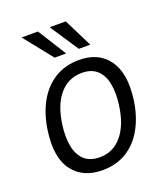

<svg xmlns="http://www.w3.org/2000/svg" viewBox="-135 -818 804 923"><g transform="rotate(-20 267.0 -356.5)"><path d="M231.5 10Q132 10 80.8 -57.8Q29.5 -125.5 47.5 -256.5Q58.5 -337.5 91.8 -398.5Q125 -459.5 179 -493.2Q233 -527 305 -527Q404 -527 454.2 -458Q504.5 -389 487 -256.5Q476 -177.5 443.2 -117.2Q410.5 -57 357.2 -23.5Q304 10 231.5 10ZM241.5 -53Q309 -53 354 -106.5Q399 -160 412 -258.5Q420 -317.5 411.2 -364Q402.5 -410.5 374.2 -437.2Q346 -464 296 -464Q226.5 -464 181.2 -410.8Q136 -357.5 123 -258.5Q115.5 -199.5 124.2 -153.2Q133 -107 161.5 -80Q190 -53 241.5 -53ZM309 -723 381.5 -577.5H323L226.5 -723ZM166.5 -723 258 -577.5H199L83 -723Z"/></g></svg>

Font: Public Sans Light
Style: Italic
Weight: 300
Italic angle: -8°
Designer: The Public Sans project authors (U.S. Web Design System). Libre Franklin designed by Pablo Impallari and Rodrigo Fuenzal
Version: Version 1.007; ttfautohint (v1.8.1) -l 8 -r 50 -G 200 -x 14 